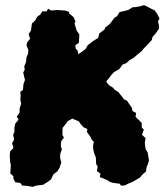

<svg xmlns="http://www.w3.org/2000/svg" viewBox="-20 -705 639 745"><path d="M107 20 84 16 66 15 59 5 39 2 32 -12V-21L20 -32L21 -46L22 -65L19 -78L18 -101L19 -117L32 -131L27 -149L35 -164L31 -182L36 -193V-209L39 -225L52 -241L45 -253L56 -268V-283L62 -302L59 -318L60 -332L59 -349L69 -356L71 -378L77 -395L75 -402L70 -424L76 -434L74 -447L81 -465L83 -483L89 -497L90 -511L83 -529L85 -540L97 -555L91 -573L100 -586L104 -614L116 -625L126 -642L136 -648L144 -661H161L167 -671L179 -664L199 -666H205L233 -664L248 -659V-653L265 -639L273 -622L269 -614L275 -595L277 -587L288 -571L286 -539L272 -529L274 -516L281 -509L284 -495L295 -502L312 -515L320 -529L331 -538L342 -546L361 -558L365 -575L386 -591L388 -598L407 -613L424 -636L434 -642L444 -658L469 -664L479 -667L495 -677H502L521 -680L539 -685L548 -681L569 -670L580 -665L590 -651L599 -633L593 -622L597 -604V-594L584 -575L572 -562L569 -550L552 -531L537 -516L529 -506L513 -493L499 -481L482 -471L470 -460L455 -454L446 -441L443 -437L422 -425L411 -413L404 -403L392 -389L398 -380L405 -373L418 -365L425 -357L439 -348L444 -342L454 -329L461 -320L473 -314L483 -299L492 -286L494 -274L508 -267L506 -251L514 -244L530 -228V-210L538 -202L531 -182L545 -169L542 -152L543 -139L545 -127L553 -113L558 -83L556 -75L548 -53L547 -40L532 -27L523 -16L506 -6L494 1L481 6L463 15H449L445 8L416 4L405 0L398 -5L380 -13L367 -18L370 -31L356 -41L359 -58L353 -69L352 -93L345 -112L342 -125L341 -139L344 -155L336 -163L331 -174L317 -193L319 -204L303 -212L291 -226L286 -234L269 -241L261 -245L243 -235L235 -224L223 -209L222 -182L228 -171L217 -156L216 -138L220 -126L214 -108L213 -94L218 -74L211 -54L204 -42L187 -28L178 -9L166 0L157 6L147 12L121 15Z"/></svg>

Font: Winky Rough ExtraBold
Style: Italic
Weight: 800
Italic angle: -8.97852°
Designer: Simon Atzbach
Foundry: typofactur
Version: Version 1.206; ttfautohint (v1.8.4.7-5d5b)